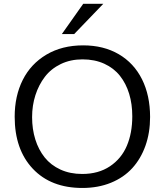

<svg xmlns="http://www.w3.org/2000/svg" viewBox="-20 -958 852 990"><path d="M753.9 -354.5Q753.9 -273.9 730 -206.5Q706.1 -139.2 661.9 -90.8Q617.7 -42.5 551.8 -15.6Q485.8 11.2 404.8 11.2Q242.7 11.2 149.2 -87.9Q55.7 -187 55.7 -356Q55.7 -462.9 97.2 -545.7Q138.7 -628.4 219.2 -676.3Q299.8 -724.1 408.7 -724.1Q514.2 -724.1 592.3 -678.5Q670.4 -632.8 712.2 -549.3Q753.9 -465.8 753.9 -354.5ZM145.5 -354Q145.5 -292 162.1 -239Q178.7 -186 210.4 -146.2Q242.2 -106.4 291.7 -83.7Q341.3 -61 403.8 -61Q487.8 -61 546.9 -100.6Q606 -140.1 634 -206.1Q662.1 -272 662.1 -358.4Q662.1 -421.4 646 -474.4Q629.9 -527.3 598.4 -567.1Q566.9 -606.9 517.6 -629.4Q468.3 -651.9 405.3 -651.9Q343.3 -651.9 293.2 -627.7Q243.2 -603.5 211.4 -562Q179.7 -520.5 162.6 -467.3Q145.5 -414.1 145.5 -354ZM298.8 -782.2 409.2 -938.5H512.7L362.3 -782.2Z"/></svg>

Font: RGR Online_21
Style: Regular
Weight: 400
Italic angle: -12°
Designer: vernon adams
Foundry: vernon adams
Version: Version 1.000